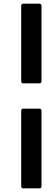

<svg xmlns="http://www.w3.org/2000/svg" viewBox="-20 -850 301 1055"><path d="M108.2 -392Q96.5 -392 96.5 -403.7V-818Q96.5 -829.7 108.2 -829.7H196.3Q208 -829.7 208 -818V-403.7Q208 -392 196.3 -392ZM108.2 185Q96.5 185 96.5 173.3V-241.3Q96.5 -253 108.2 -253H196.3Q208 -253 208 -241.3V173.3Q208 185 196.3 185Z"/></svg>

Font: Sofia Sans Hairline
Style: Italic
Weight: 1
Italic angle: -9°
Designer: Botio Nikoltchev, Ani Petrova
Foundry: lettersoup
Version: Version 4.102